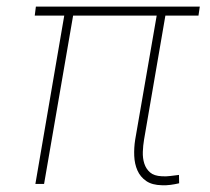

<svg xmlns="http://www.w3.org/2000/svg" viewBox="-20 -548 627 572"><path d="M571.3 -501.5H472.7L409.2 -132.3Q406.2 -114.7 405.5 -95.7Q404.8 -76.7 409.9 -60.8Q415 -44.9 427 -34.4Q439 -23.9 461.9 -22.9Q474.6 -22 487.5 -23.7Q500.5 -25.4 513.2 -26.9L513.7 -2Q501 1 488.3 2.7Q475.6 4.4 462.9 3.9Q433.1 3.4 415.5 -8.8Q397.9 -21 389.4 -40.3Q380.9 -59.6 379.9 -83.7Q378.9 -107.9 382.8 -132.3L446.8 -501.5H197.8L111.3 0H85.4L171.4 -501.5H83.5L86.9 -528.3H575.2Z"/></svg>

Font: Roboto Mono Thin
Style: Italic
Weight: 250
Designer: Google
Version: Version 2.000985; 2015; ttfautohint (v1.3)